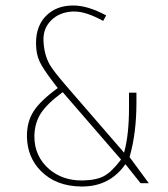

<svg xmlns="http://www.w3.org/2000/svg" viewBox="-20 -666 612 698"><path d="M449 -329H476V-292Q476 -182 451 -95L521 0H491L436 -69Q379 12 279 12H275Q183 11 128 -45Q80 -94 78 -167Q78 -169 78 -173Q78 -224 102.5 -262Q127 -300 190 -346L176 -364Q136 -416 123.5 -443.5Q111 -471 111 -508Q111 -509 111 -511Q111 -512 111 -513Q112 -573 148 -609Q184 -645 243 -646H247Q299 -646 366 -610L355 -590Q293 -624 252 -624Q249 -624 242 -624Q196 -621 167 -593Q138 -565 138 -523Q139 -468 162 -429Q176 -406 218 -357L431 -111Q449 -175 449 -274ZM208 -331Q151 -289 128.5 -254Q106 -219 105 -172V-170Q105 -97 160 -50Q208 -10 276 -10Q280 -10 282 -10Q331 -11 359 -26.5Q387 -42 420 -86Z"/></svg>

Font: Tajawal ExtraLight
Style: Regular
Weight: 275
Designer: Boutros Fonts
Foundry: Created by Boutros International 2017
Version: Version 1.700